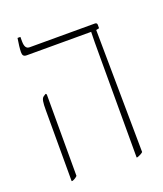

<svg xmlns="http://www.w3.org/2000/svg" viewBox="-124 -730 697 819"><g transform="rotate(-20 225.0 -320.5)"><path d="M355 6H360C370 2 379 -2 385 -8L379 -564L393 -567V-583C393 -589 389 -592 383 -592H87C72 -592 65 -603 65 -627V-647H52C48 -625 45 -597 45 -585C45 -571 49 -564 64 -564H356V-563C355 -541 355 -502 355 -444ZM60 6H65C75 2 81 -2 87 -8V-378L83 -382L72 -375C62 -368 60 -352 60 -314Z"/></g></svg>

Font: Noto Serif Hebrew Condensed Thin
Style: Regular
Weight: 100
Width: 3
Designer: Monotype Design Team
Foundry: Monotype Imaging Inc.
Version: Version 2.004